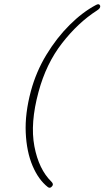

<svg xmlns="http://www.w3.org/2000/svg" viewBox="-20 -756 489 899"><path d="M124.5 -329Q149 -420 197 -499.2Q245 -578.5 305.8 -639Q366.5 -699.5 430 -733Q444.5 -741 449 -729Q452 -718 433.5 -706.5Q345.5 -650 270.8 -554Q196 -458 160.5 -326Q120.5 -179 141 -71Q161.5 37 221 95Q232.5 106.5 224 116Q214.5 128 204 120Q160 85.5 132.2 19.8Q104.5 -46 100.5 -135Q96.5 -224 124.5 -329Z"/></svg>

Font: Fraunces 72pt S100 Thin
Style: Italic
Weight: 100
Italic angle: -16°
Version: Version 1.000; ttfautohint (v1.8.3)